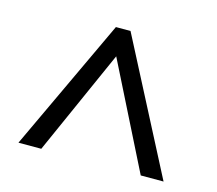

<svg xmlns="http://www.w3.org/2000/svg" viewBox="-73 -810 718 634"><g transform="rotate(15 286.0 -493.0)"><path d="M38 -267 250 -719H300L534 -267H456L276 -626L116 -267Z"/></g></svg>

Font: Noto Sans Living
Style: Regular
Weight: 400
Designer: Monotype Design Team
Foundry: Monotype Imaging Inc.
Version: Version 2.013; ttfautohint (v1.8.4.7-5d5b)